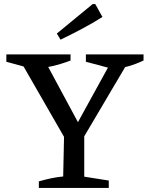

<svg xmlns="http://www.w3.org/2000/svg" viewBox="-20 -919 726 939"><path d="M316 -210 82 -617V-643H188L376 -294H346L538 -643H607L608 -618L367 -210ZM170 0V-32Q201 -41 230 -47Q259 -53 289 -56L294 -287H392V-55L512 -36V0ZM142 -581 11 -617V-653H325V-623Q281 -606 235 -595.5Q189 -585 142 -581ZM535 -581 400 -617V-653H682V-623Q646 -606 609.5 -595.5Q573 -585 535 -581ZM276 -725 258 -755 433 -899H446L481 -836Q432 -805 380 -777.5Q328 -750 276 -725Z"/></svg>

Font: Piazzolla 24pt Medium
Style: Regular
Weight: 500
Designer: Juan Pablo del Peral
Foundry: Huerta Tipografica
Version: Version 2.005